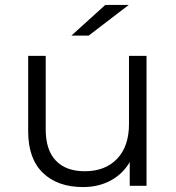

<svg xmlns="http://www.w3.org/2000/svg" viewBox="-20 -752 713 777"><path d="M573 -526V0H505V-96Q477 -48 428 -21.5Q379 5 316 5Q213 5 153.5 -52.5Q94 -110 94 -221V-526H165V-228Q165 -145 206 -102Q247 -59 323 -59Q406 -59 454 -109.5Q502 -160 502 -250V-526ZM406 -732H501L339 -608H269Z"/></svg>

Font: APTA Sans Regular
Style: Regular
Weight: 400
Version: Version 7.200